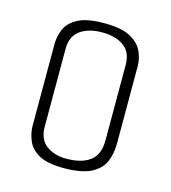

<svg xmlns="http://www.w3.org/2000/svg" viewBox="-80 -541 543 611"><g transform="rotate(15 191.5 -235.5)"><path d="M184 4Q129 4 101.5 -12Q74 -28 64 -52.5Q54 -77 54 -101V-370Q54 -394 64 -418.5Q74 -443 103.5 -459Q133 -475 191 -475Q247 -475 276.5 -459Q306 -443 317 -419Q328 -395 328 -370V-115Q328 -83 317 -56Q306 -29 274.5 -12.5Q243 4 184 4ZM184 -27Q234 -27 262 -47.5Q290 -68 290 -116V-364Q290 -406 263 -425.5Q236 -445 191 -445Q147 -445 119.5 -425.5Q92 -406 92 -364V-108Q92 -66 118.5 -46.5Q145 -27 184 -27Z"/></g></svg>

Font: Smooch Sans Light
Style: Regular
Weight: 300
Designer: Robert E. Leuschke
Foundry: Robert E. Leuschke
Version: Version 1.010; ttfautohint (v1.8.3)